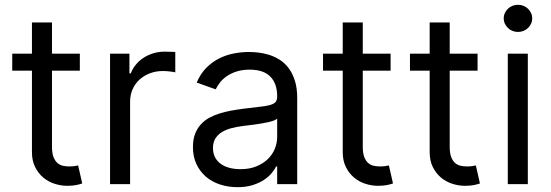

<svg xmlns="http://www.w3.org/2000/svg" viewBox="-20 -770 2304 803"><path d="M313.9 -474.4H197.4V-156.2Q197.4 -129.6 203.7 -113.5Q209.9 -97.3 220 -88.4Q230.1 -79.5 243.1 -76.7Q256 -73.9 269.9 -73.9Q283.7 -73.9 292.6 -75.5Q301.5 -77.1 306.8 -78.1L323.9 -2.8Q315.3 0.4 300.1 3.7Q284.8 7.1 261.4 7.1Q234.7 7.1 208.3 -1.4Q181.8 -9.9 160.9 -27.5Q139.9 -45.1 126.8 -71.6Q113.6 -98 113.6 -133.5V-474.4H31.2V-545.5H113.6V-676.1H197.4V-545.5H313.9Z M440.3 -545.5H521.3V-463.1H527Q534.4 -483.3 548.5 -500Q562.5 -516.7 581.1 -528.8Q599.8 -540.8 622.2 -547.4Q644.5 -554 669 -554Q673.7 -554 679.9 -553.8Q686.1 -553.6 692.1 -553.4Q698.2 -553.3 703.8 -553.1Q709.5 -552.9 713.1 -552.6V-467.3Q710.9 -468 705.8 -468.9Q700.6 -469.8 693.7 -470.7Q686.8 -471.6 678.6 -472.3Q670.5 -473 661.9 -473Q632.1 -473 606.9 -463.4Q581.7 -453.8 563.2 -436.8Q544.7 -419.7 534.4 -396.3Q524.1 -372.9 524.1 -345.2V0H440.3Z M973 12.8Q934.3 12.8 900.2 1.6Q866.1 -9.6 841.1 -31.1Q816.1 -52.6 801.5 -83.8Q786.9 -115.1 786.9 -154.8Q786.9 -186.1 795.6 -209.2Q804.3 -232.2 819.4 -249.1Q834.5 -266 854.9 -277.2Q875.4 -288.4 898.8 -295.6Q922.2 -302.9 947.8 -307.5Q973.4 -312.1 998.6 -315.3Q1035.9 -320.3 1062.5 -323Q1089.1 -325.6 1106.2 -329.9Q1123.2 -334.2 1131.2 -342Q1139.2 -349.8 1139.2 -365.1V-367.9Q1139.2 -420.5 1110.6 -449.6Q1082 -478.7 1024.1 -478.7Q994.3 -478.7 970.9 -471.4Q947.4 -464.1 930 -452.4Q912.6 -440.7 900.9 -426Q889.2 -411.2 882.1 -396.3L802.6 -424.7Q818.5 -462 843.2 -486.7Q867.9 -511.4 897.2 -525.9Q926.5 -540.5 958.5 -546.5Q990.4 -552.6 1021.3 -552.6Q1038.7 -552.6 1060.4 -550.2Q1082 -547.9 1104.4 -541Q1126.8 -534.1 1148.3 -521Q1169.7 -507.8 1186.3 -486.3Q1202.8 -464.8 1212.9 -433.8Q1223 -402.7 1223 -359.4V0H1139.2V-73.9H1134.9Q1128.6 -60.7 1115.8 -45.5Q1103 -30.2 1083.3 -17.2Q1063.6 -4.3 1036.2 4.3Q1008.9 12.8 973 12.8ZM985.8 -62.5Q1023.1 -62.5 1051.7 -74Q1080.3 -85.6 1099.8 -104.4Q1119.3 -123.2 1129.3 -147.5Q1139.2 -171.9 1139.2 -197.4V-274.1Q1135.7 -269.9 1126.1 -266.2Q1116.5 -262.4 1103.3 -259.4Q1090.2 -256.4 1074.8 -253.7Q1059.3 -251.1 1044.4 -249.1Q1029.5 -247.2 1016.3 -245.6Q1003.2 -244 994.3 -242.9Q969.8 -239.7 947.4 -233.8Q925.1 -228 908 -217.5Q891 -207 880.9 -190.9Q870.7 -174.7 870.7 -150.6Q870.7 -128.9 879.3 -112.4Q887.8 -95.9 903.2 -84.7Q918.7 -73.5 939.8 -68Q960.9 -62.5 985.8 -62.5Z M1613.6 -474.4H1497.2V-156.2Q1497.2 -129.6 1503.4 -113.5Q1509.6 -97.3 1519.7 -88.4Q1529.8 -79.5 1542.8 -76.7Q1555.8 -73.9 1569.6 -73.9Q1583.5 -73.9 1592.3 -75.5Q1601.2 -77.1 1606.5 -78.1L1623.6 -2.8Q1615.1 0.4 1599.8 3.7Q1584.5 7.1 1561.1 7.1Q1534.4 7.1 1508 -1.4Q1481.5 -9.9 1460.6 -27.5Q1439.6 -45.1 1426.5 -71.6Q1413.4 -98 1413.4 -133.5V-474.4H1331V-545.5H1413.4V-676.1H1497.2V-545.5H1613.6Z M1977.3 -474.4H1860.8V-156.2Q1860.8 -129.6 1867 -113.5Q1873.2 -97.3 1883.3 -88.4Q1893.5 -79.5 1906.4 -76.7Q1919.4 -73.9 1933.2 -73.9Q1947.1 -73.9 1956 -75.5Q1964.8 -77.1 1970.2 -78.1L1987.2 -2.8Q1978.7 0.4 1963.4 3.7Q1948.2 7.1 1924.7 7.1Q1898.1 7.1 1871.6 -1.4Q1845.2 -9.9 1824.2 -27.5Q1803.3 -45.1 1790.1 -71.6Q1777 -98 1777 -133.5V-474.4H1694.6V-545.5H1777V-676.1H1860.8V-545.5H1977.3Z M2103.7 -545.5H2187.5V0H2103.7ZM2146.3 -636.4Q2134.2 -636.4 2123.2 -640.8Q2112.2 -645.2 2104.2 -653.1Q2096.2 -660.9 2091.4 -671.2Q2086.6 -681.5 2086.6 -693.2Q2086.6 -704.9 2091.4 -715.2Q2096.2 -725.5 2104.2 -733.3Q2112.2 -741.1 2123.2 -745.6Q2134.2 -750 2146.3 -750Q2158.7 -750 2169.6 -745.6Q2180.4 -741.1 2188.4 -733.3Q2196.4 -725.5 2201.2 -715.2Q2206 -704.9 2206 -693.2Q2206 -681.5 2201.2 -671.2Q2196.4 -660.9 2188.4 -653.1Q2180.4 -645.2 2169.6 -640.8Q2158.7 -636.4 2146.3 -636.4Z"/></svg>

Font: Fast_Sans-Dotted
Style: Regular
Weight: 400
Version: Version 3.018